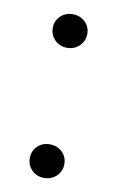

<svg xmlns="http://www.w3.org/2000/svg" viewBox="-64 -524 349 572"><g transform="rotate(10 110.0 -237.5)"><path d="M58.1 -435.1Q58.1 -456.5 73 -470.9Q87.9 -485.4 109.9 -485.4Q132.3 -485.4 147.5 -470.9Q162.6 -456.5 162.6 -435.1Q162.6 -413.6 147.5 -398.7Q132.3 -383.8 109.9 -383.8Q87.9 -383.8 73 -398.7Q58.1 -413.6 58.1 -435.1ZM58.1 -41Q58.1 -63 73 -77.4Q87.9 -91.8 109.9 -91.8Q132.3 -91.8 147.5 -77.4Q162.6 -63 162.6 -41Q162.6 -19.5 147.5 -4.9Q132.3 9.8 109.9 9.8Q87.9 9.8 73 -4.9Q58.1 -19.5 58.1 -41Z"/></g></svg>

Font: Selawik Semilight
Style: Regular
Weight: 300
Designer: Aaron Bell
Foundry: Microsoft Corporation
Version: Version 1.01